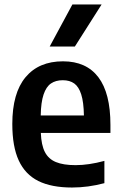

<svg xmlns="http://www.w3.org/2000/svg" viewBox="-20 -828 542 858"><path d="M473.5 -234H162.5Q164.5 -180 180.5 -148.8Q196.5 -117.5 229.8 -103.8Q263 -90 318 -90Q376 -90 446.5 -109V-9.5Q373.5 10 302 10Q210 10 151.2 -19.2Q92.5 -48.5 63.8 -110.8Q35 -173 35 -274Q35 -412 94.2 -483Q153.5 -554 261.5 -554Q365.5 -554 419.5 -483Q473.5 -412 473.5 -270ZM162 -312H355Q354 -371.5 343 -406Q332 -440.5 311.8 -455Q291.5 -469.5 260.5 -469.5Q229 -469.5 207.8 -455Q186.5 -440.5 174.8 -405.8Q163 -371 162 -312ZM202 -620 303.5 -808H434L314.5 -620Z"/></svg>

Font: Encode Sans Semi Condensed SmBd
Style: Regular
Weight: 600
Width: 4
Designer: Multiple Designers
Foundry: Impallari Type
Version: Version 2.000